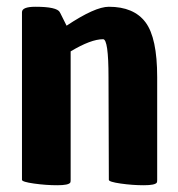

<svg xmlns="http://www.w3.org/2000/svg" viewBox="-20 -532 528 568"><path d="M302 -512Q376 -512 410.5 -466Q445 -420 445 -304V0Q445 6 444 8Q439 16 405.5 16Q372 16 337 11Q302 6 302 0L301 -304Q301 -416 285 -416Q249 -416 189 -380V0Q189 6 188 8Q183 16 149.5 16Q116 16 80.5 11Q45 6 45 0V-496Q45 -512 85 -512Q148 -512 157 -496Q157 -494 158 -494L177 -456Q261 -512 302 -512Z"/></svg>

Font: Chau Philomene One
Style: Regular
Weight: 400
Designer: Vicente Lamonaca
Foundry: TipoType
Version: Version 1.002